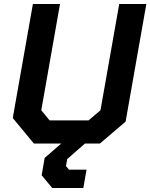

<svg xmlns="http://www.w3.org/2000/svg" viewBox="-20 -720 754 963"><path d="M44 -128 145 -700H281L187 -167L229 -116H424L484 -167L578 -700H714L610 -110L481 0H150ZM189 159 204 72 287 0H406L317 78L311 113L326 131H414L398 223H242Z"/></svg>

Font: Chakra Petch
Style: Bold Italic
Weight: 700
Italic angle: -10°
Designer: Katatrad Aksorn Co.,Ltd.
Foundry: Cadson Demak Co.,Ltd.
Version: Version 1.000; ttfautohint (v1.6)